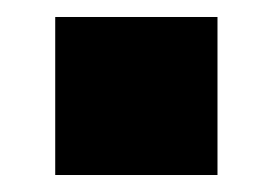

<svg xmlns="http://www.w3.org/2000/svg" viewBox="-20 -206 321 226"><path d="M45 0V-186H236V0Z"/></svg>

Font: Nunito Sans 11pt Black
Style: Regular
Weight: 900
Version: Version 3.101;gftools[0.9.27]